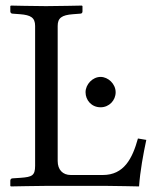

<svg xmlns="http://www.w3.org/2000/svg" viewBox="-20 -667 566 689"><path d="M349 -39H234C205 -39 187 -58 187 -89V-574C187 -602 201 -613 242 -616L268 -618C273 -618 276 -621 276 -626V-645L274 -647C274 -647 181 -645 145 -645C106 -645 19 -647 19 -647L17 -645V-626C17 -621 21 -618 25 -618L52 -616C90 -613 106 -604 106 -574V-72C106 -37 95 -32 55 -29L25 -27C21 -27 17 -24 17 -19V0L19 2C19 2 120 0 147 0H360C387 0 479 2 479 2C483 -54 494 -113 505 -165L475 -170C455 -98 425 -39 349 -39ZM341 -282C372 -282 395 -307 395 -336C395 -366 368 -391 341 -391C312 -391 287 -364 287 -336C287 -308 308 -282 341 -282Z"/></svg>

Font: Linux Libertine O C
Style: Regular
Weight: 400
Designer: Philipp H. Poll
Foundry: Philipp H. Poll
Version: Version 4.0.3